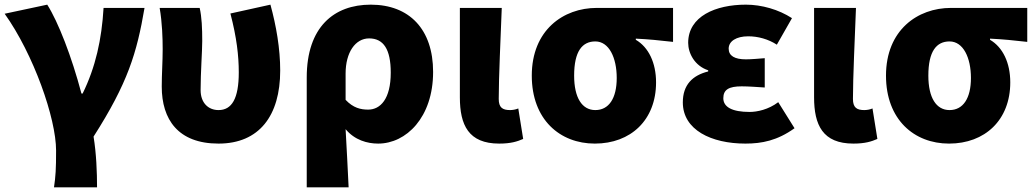

<svg xmlns="http://www.w3.org/2000/svg" viewBox="-23 -603 4447 825"><path d="M209 202H394C394 138 391 56 379 -16C526 -246 565 -375 598 -569H422C414 -434 388 -315 332 -201H327C285 -360 227 -509 180 -583L-3 -544C121 -370 218 -95 218 44C218 124 216 155 209 202Z M916 14C1091 14 1181 -106 1181 -300C1181 -394 1164 -492 1139 -583L967 -545C994 -442 1003 -363 1003 -292C1003 -179 973 -130 916 -130C872 -130 839 -161 839 -216C839 -292 846 -383 846 -427C846 -481 844 -530 835 -569H663C674 -506 676 -437 676 -392C676 -338 672 -285 672 -231C672 -90 742 14 916 14Z M1295 202H1475C1471 120 1467 38 1462 -48C1501 -1 1555 14 1602 14C1722 14 1838 -98 1838 -294C1838 -477 1736 -583 1570 -583C1412 -583 1295 -487 1295 -270ZM1559 -132C1527 -132 1495 -139 1462 -174V-287C1462 -378 1504 -438 1563 -438C1625 -438 1656 -391 1656 -291C1656 -177 1611 -132 1559 -132Z M2122 14C2172 14 2200 5 2225 -6L2204 -137C2193 -132 2178 -130 2169 -130C2136 -130 2120 -141 2120 -178C2120 -269 2128 -438 2133 -569H1953V-185C1953 -66 1990 14 2122 14Z M2533 14C2687 14 2796 -87 2796 -249C2796 -333 2764 -400 2709 -432V-437C2768 -434 2807 -430 2869 -423V-569H2541C2398 -569 2262 -474 2262 -278C2262 -89 2383 14 2533 14ZM2535 -130C2478 -130 2444 -183 2444 -278C2444 -383 2479 -425 2535 -425C2594 -425 2627 -355 2627 -268C2627 -180 2593 -130 2535 -130Z M3180 14C3251 14 3317 1 3391 -52L3321 -164C3279 -132 3230 -122 3198 -122C3123 -122 3085 -143 3085 -181C3085 -218 3109 -232 3164 -232C3195 -232 3230 -229 3263 -227V-353C3237 -351 3206 -348 3182 -348C3134 -348 3108 -363 3108 -394C3108 -426 3141 -447 3192 -447C3234 -447 3278 -435 3315 -411L3380 -525C3323 -562 3250 -583 3182 -583C3052 -583 2934 -533 2934 -419C2934 -374 2962 -320 3020 -301V-296C2952 -279 2911 -238 2911 -163C2911 -45 3033 14 3180 14Z M3644 14C3694 14 3722 5 3747 -6L3726 -137C3715 -132 3700 -130 3691 -130C3658 -130 3642 -141 3642 -178C3642 -269 3650 -438 3655 -569H3475V-185C3475 -66 3512 14 3644 14Z M4055 14C4209 14 4318 -87 4318 -249C4318 -333 4286 -400 4231 -432V-437C4290 -434 4329 -430 4391 -423V-569H4063C3920 -569 3784 -474 3784 -278C3784 -89 3905 14 4055 14ZM4057 -130C4000 -130 3966 -183 3966 -278C3966 -383 4001 -425 4057 -425C4116 -425 4149 -355 4149 -268C4149 -180 4115 -130 4057 -130Z"/></svg>

Font: Noto Sans CJK Black
Style: Bold
Weight: 900
Designer: Ryoko NISHIZUKA (kana & ideographs); Paul D. Hunt (Latin, Greek & Cyrillic); Wenlong ZHANG (bopomofo); Sandoll Communica
Foundry: Adobe Systems Incorporated
Version: Version 1.000;PS 1;hotconv 1.0.78;makeotf.lib2.5.61930